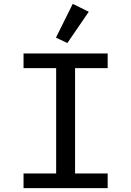

<svg xmlns="http://www.w3.org/2000/svg" viewBox="-20 -975 680 995"><path d="M102 0V-76H271V-622H102V-698H538V-622H369V-76H538V0ZM329 -752 270 -780 357 -955 440 -914Z"/></svg>

Font: Writer
Style: Regular
Weight: 400
Monospace: yes
Designer: Mike Abbink, Paul van der Laan, Pieter van Rosmalen
Foundry: Bold Monday
Version: Version 2.001 2020